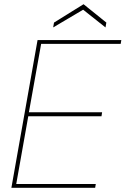

<svg xmlns="http://www.w3.org/2000/svg" viewBox="-20 -890 595 910"><path d="M34 0 158 -700H555L552 -682H175L117 -358H464L461 -339H114L57 -18H434L431 0ZM232 -760 236 -783 376 -870 484 -783 480 -760 374 -844Z"/></svg>

Font: DM Sans 16pt Thin
Style: Italic
Weight: 250
Italic angle: -10°
Version: Version 4.004;gftools[0.9.30]